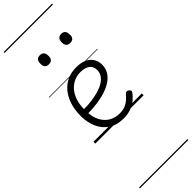

<svg xmlns="http://www.w3.org/2000/svg" viewBox="-475 -993 1476 1476"><g transform="rotate(-45 263.0 -255.0)"><path d="M293 18Q219 18 169.5 -15Q120 -48 95.5 -104Q71 -160 71 -229Q71 -294 88 -347.5Q105 -401 136.5 -439.5Q168 -478 212 -498.5Q256 -519 311 -519Q365 -519 399 -502Q433 -485 450 -456.5Q467 -428 467 -393Q467 -355 450 -324.5Q433 -294 402 -271.5Q371 -249 328 -234Q285 -219 232 -211Q179 -203 120 -203V-249Q165 -248 207.5 -253.5Q250 -259 287 -269.5Q324 -280 352 -297Q380 -314 395.5 -337Q411 -360 411 -390Q411 -430 383.5 -450Q356 -470 307 -470Q272 -470 239.5 -456Q207 -442 181.5 -413.5Q156 -385 141 -342Q126 -299 126 -240Q126 -168 149 -122Q172 -76 210.5 -53.5Q249 -31 296 -31Q335 -31 360.5 -42Q386 -53 404.5 -70Q423 -87 439 -106Q448 -114 455.5 -113.5Q463 -113 472 -107Q480 -101 483 -93Q486 -85 479 -77Q463 -53 436.5 -31Q410 -9 374 4.5Q338 18 293 18ZM179 -683Q157 -683 146.5 -695Q136 -707 136 -732Q136 -757 146.5 -769.5Q157 -782 179 -782Q201 -782 212 -769.5Q223 -757 223 -732Q224 -707 212.5 -695Q201 -683 179 -683ZM412 -683Q390 -683 379 -695Q368 -707 368 -732Q368 -757 379 -769.5Q390 -782 412 -782Q433 -782 444 -769.5Q455 -757 455 -732Q456 -707 444.5 -695Q433 -683 412 -683ZM0 476H526V486H0ZM0 -20H526V0H0ZM0 -505H526V-500H0ZM0 -996H526V-986H0Z"/></g></svg>

Font: Playwrite PL Guides
Style: Regular
Weight: 400
Designer: Veronika Burian, José Scaglione
Foundry: TypeTogether
Version: Version 1.003